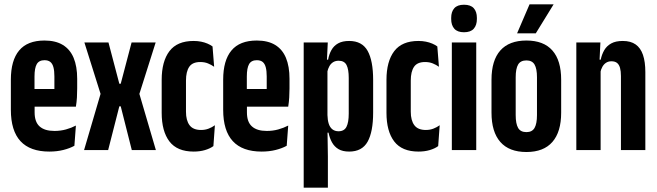

<svg xmlns="http://www.w3.org/2000/svg" viewBox="-20 -698 3058 893"><path d="M209.5 7Q120 7 75.2 -41.5Q30.5 -90 30.5 -187.5V-327.5Q30.5 -417 69 -463.2Q107.5 -509.5 187 -509.5Q238.5 -509.5 272.2 -489Q306 -468.5 322.5 -428.8Q339 -389 339 -331.5V-287Q339 -265.5 337.8 -244.5Q336.5 -223.5 333 -202H233Q233 -247 233 -281Q233 -315 233 -342.5Q233 -368.5 228.5 -385.2Q224 -402 214 -410Q204 -418 187 -418Q161.5 -418 151 -399.8Q140.5 -381.5 140.5 -342.5V-251L141 -232.5V-175.5Q141 -153 146.8 -136.8Q152.5 -120.5 164.2 -110Q176 -99.5 193.2 -94.2Q210.5 -89 233.5 -89Q261.5 -89 286.8 -96Q312 -103 333 -114L326 -20Q304.5 -8 274.5 -0.5Q244.5 7 209.5 7ZM101 -202V-284H308V-202Z M371 0 453.5 -281V-243L372.5 -500.5H484.5L535 -308.5H541.5L592 -500.5H704L622.5 -243V-281L705 0H593L541.5 -203.5H535L483 0Z M881 7Q804 7 768 -40.2Q732 -87.5 732 -173.5V-326.5Q732 -412.5 768 -460Q804 -507.5 880.5 -507.5Q899.5 -507.5 915.5 -504.2Q931.5 -501 945 -495.2Q958.5 -489.5 968.5 -482L976 -387.5Q962.5 -397 947 -403.2Q931.5 -409.5 911.5 -409.5Q875 -409.5 860 -387Q845 -364.5 845 -323.5V-178.5Q845 -138 861.5 -115.8Q878 -93.5 915 -93.5Q934.5 -93.5 950.5 -99.8Q966.5 -106 979.5 -115.5L972.5 -18.5Q957 -7 933.2 0Q909.5 7 881 7Z M1197 7Q1107.5 7 1062.8 -41.5Q1018 -90 1018 -187.5V-327.5Q1018 -417 1056.5 -463.2Q1095 -509.5 1174.5 -509.5Q1226 -509.5 1259.8 -489Q1293.5 -468.5 1310 -428.8Q1326.5 -389 1326.5 -331.5V-287Q1326.5 -265.5 1325.2 -244.5Q1324 -223.5 1320.5 -202H1220.5Q1220.5 -247 1220.5 -281Q1220.5 -315 1220.5 -342.5Q1220.5 -368.5 1216 -385.2Q1211.5 -402 1201.5 -410Q1191.5 -418 1174.5 -418Q1149 -418 1138.5 -399.8Q1128 -381.5 1128 -342.5V-251L1128.5 -232.5V-175.5Q1128.5 -153 1134.2 -136.8Q1140 -120.5 1151.8 -110Q1163.5 -99.5 1180.8 -94.2Q1198 -89 1221 -89Q1249 -89 1274.2 -96Q1299.5 -103 1320.5 -114L1313.5 -20Q1292 -8 1262 -0.5Q1232 7 1197 7ZM1088.5 -202V-284H1295.5V-202Z M1604 7Q1573.5 7 1554.2 -4.5Q1535 -16 1524 -36Q1513 -56 1508 -81H1480.5L1503 -163Q1503.5 -139.5 1509 -122.5Q1514.5 -105.5 1526 -96.5Q1537.5 -87.5 1554.5 -87.5Q1581 -87.5 1591.5 -108.2Q1602 -129 1602 -169.5V-335.5Q1602 -375.5 1591.8 -395.5Q1581.5 -415.5 1555 -415.5Q1540.5 -415.5 1529.8 -409Q1519 -402.5 1512.2 -390.5Q1505.5 -378.5 1502 -363L1480 -420.5H1506Q1510.5 -445.5 1521.5 -465.2Q1532.5 -485 1552.5 -496.2Q1572.5 -507.5 1604 -507.5Q1664 -507.5 1689.8 -461.5Q1715.5 -415.5 1715.5 -326V-174.5Q1715.5 -85 1689.8 -39Q1664 7 1604 7ZM1392.5 175V-500.5H1504.5L1499 -384.5L1503 -382.5V-116.5V-101.5L1505 29.5V175Z M1926.5 7Q1849.5 7 1813.5 -40.2Q1777.5 -87.5 1777.5 -173.5V-326.5Q1777.5 -412.5 1813.5 -460Q1849.5 -507.5 1926 -507.5Q1945 -507.5 1961 -504.2Q1977 -501 1990.5 -495.2Q2004 -489.5 2014 -482L2021.5 -387.5Q2008 -397 1992.5 -403.2Q1977 -409.5 1957 -409.5Q1920.5 -409.5 1905.5 -387Q1890.5 -364.5 1890.5 -323.5V-178.5Q1890.5 -138 1907 -115.8Q1923.5 -93.5 1960.5 -93.5Q1980 -93.5 1996 -99.8Q2012 -106 2025 -115.5L2018 -18.5Q2002.5 -7 1978.8 0Q1955 7 1926.5 7Z M2081.5 0V-500.5H2195V0ZM2138 -548Q2107.5 -548 2093 -564.5Q2078.5 -581 2078.5 -609.5V-615Q2078.5 -643.5 2093 -659.8Q2107.5 -676 2138 -676Q2169 -676 2183.5 -659.8Q2198 -643.5 2198 -615V-609.5Q2198 -581 2183.5 -564.5Q2169 -548 2138 -548Z M2428.5 9Q2348 9 2307 -37.8Q2266 -84.5 2266 -174V-327Q2266 -417 2307 -463.2Q2348 -509.5 2428.5 -509.5Q2508.5 -509.5 2549.2 -463.2Q2590 -417 2590 -327V-174Q2590 -84.5 2549.2 -37.8Q2508.5 9 2428.5 9ZM2428.5 -83.5Q2455 -83.5 2466.2 -103Q2477.5 -122.5 2477.5 -163V-338.5Q2477.5 -378.5 2466.2 -397.8Q2455 -417 2428.5 -417Q2401 -417 2389.8 -397.8Q2378.5 -378.5 2378.5 -338.5V-163Q2378.5 -122.5 2389.8 -103Q2401 -83.5 2428.5 -83.5ZM2443 -678H2555L2472 -543H2385Z M2868 0V-344.5Q2868 -367 2863.8 -382.2Q2859.5 -397.5 2850 -405.2Q2840.5 -413 2823.5 -413Q2809.5 -413 2799 -406.2Q2788.5 -399.5 2781.8 -387.5Q2775 -375.5 2772 -360L2749 -420.5H2774Q2779 -445 2790.5 -464.8Q2802 -484.5 2822.8 -496Q2843.5 -507.5 2876.5 -507.5Q2913.5 -507.5 2936.5 -491.2Q2959.5 -475 2970.5 -442.8Q2981.5 -410.5 2981.5 -362.5V0ZM2660.5 0V-500.5H2772.5L2768 -406.5L2773.5 -404.5V0Z"/></svg>

Font: Anek Tamil Condensed SemiBold
Style: Regular
Weight: 600
Width: 3
Designer: Aadarsh Rajan (Tamil), Yesha Goshar (Latin)
Foundry: Ek Type
Version: Version 1.003